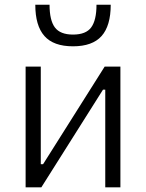

<svg xmlns="http://www.w3.org/2000/svg" viewBox="-20 -803 626 823"><path d="M89.8 0V-517.6H154.8V-99.1H164.6L428.7 -517.6H496.1V0H431.2V-418.5H421.4L157.2 0ZM293 -604.5Q209.5 -604.5 170.4 -648.7Q131.3 -692.9 131.3 -782.7H192.4Q192.4 -715.8 215.3 -685.3Q238.3 -654.8 293 -654.8Q348.6 -654.8 371.1 -685.8Q393.6 -716.8 393.6 -782.7H454.6Q454.6 -692.4 415.3 -648.4Q376 -604.5 293 -604.5Z"/></svg>

Font: Caskaydia Cove Light
Style: Regular
Weight: 300
Monospace: yes
Designer: Aaron Bell
Foundry: Saja Typeworks
Version: Version 4.300; ttfautohint (v1.8.3)